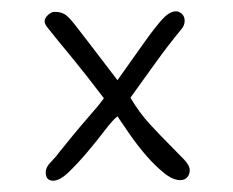

<svg xmlns="http://www.w3.org/2000/svg" viewBox="-20 -582 412 340"><path d="M316 -281Q316 -273 311.5 -268Q307 -263 299 -263Q286 -263 270 -276Q254 -289 238.5 -307Q223 -325 209.5 -344.5Q196 -364 188 -376Q180 -370 165.5 -351Q151 -332 134.5 -312.5Q118 -293 102 -277.5Q86 -262 74 -262Q61 -262 61 -277Q61 -286 70 -295Q79 -304 87 -315Q112 -346 124 -360Q136 -374 142 -381Q148 -388 151.5 -392Q155 -396 164 -408Q132 -450 111.5 -475Q91 -500 79.5 -514Q68 -528 63.5 -534Q59 -540 59 -544Q59 -550 65 -555.5Q71 -561 77 -561Q89 -561 96.5 -555.5Q104 -550 119 -530Q123 -525 139.5 -503.5Q156 -482 188 -440L237 -509Q257 -537 269 -549.5Q281 -562 292 -562Q297 -562 302 -557.5Q307 -553 307 -545Q307 -537 301 -530Q277 -501 254.5 -469.5Q232 -438 211 -409Q227 -382 245.5 -362Q264 -342 279.5 -326.5Q295 -311 305.5 -300Q316 -289 316 -281Z"/></svg>

Font: Life Savers
Style: Regular
Weight: 400
Version: Version 2.001; ttfautohint (v0.93) -l 8 -r 50 -G 200 -x 14 -